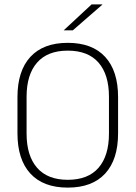

<svg xmlns="http://www.w3.org/2000/svg" viewBox="-20 -844 617 874"><path d="M288.5 10Q177 10 118.2 -54Q59.5 -118 59.5 -237V-402Q59.5 -521 118.2 -585Q177 -649 288.5 -649Q400 -649 458.8 -585Q517.5 -521 517.5 -402V-237Q517.5 -118 458.8 -54Q400 10 288.5 10ZM288.5 -25.5Q381 -25.5 428.5 -80.2Q476 -135 476 -236V-403.5Q476 -504.5 428.5 -559Q381 -613.5 288.5 -613.5Q196.5 -613.5 148.8 -559Q101 -504.5 101 -403.5V-236Q101 -135 148.8 -80.2Q196.5 -25.5 288.5 -25.5ZM397 -824H446V-823L311.5 -706H270.5V-706.5Z"/></svg>

Font: Anek Bangla ExtraLight
Style: Regular
Weight: 250
Designer: Sulekha Rajkumar (Bangla), Yesha Goshar (Latin)
Foundry: Ek Type
Version: Version 1.003